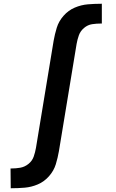

<svg xmlns="http://www.w3.org/2000/svg" viewBox="-20 -795 616 1020"><path d="M37 205H42Q76 205 111.5 202Q147 199 181 184.5Q215 170 240.5 141Q266 112 276.5 77.5Q287 43 293 8L387 -562Q391 -585 399 -607.5Q407 -630 426.5 -646.5Q446 -663 469.5 -666.5Q493 -670 516 -670H521V-775H516Q482 -775 446.5 -772Q411 -769 377 -754.5Q343 -740 317.5 -711Q292 -682 281.5 -647.5Q271 -613 265 -579L171 -9Q167 14 159 37Q151 60 131 76Q111 92 87.5 96Q64 100 41 100H36Z"/></svg>

Font: Iosevka Sparkle
Style: Bold Italic
Weight: 700
Italic angle: -9°
Designer: Belleve Invis
Foundry: Belleve Invis
Version: Version 4.5.0; ttfautohint (v1.8.3)